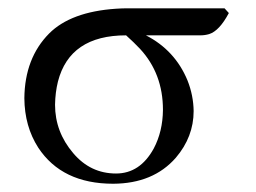

<svg xmlns="http://www.w3.org/2000/svg" viewBox="-20 -429 610 458"><path d="M458 -344.7H328.1Q397.5 -309.1 427.2 -237.3Q441.4 -201.7 441.9 -164.1Q441.9 -102.5 399.4 -52.7Q345.7 8.8 250 9.3Q127.9 9.3 71.3 -76.7Q38.6 -127.4 38.1 -194.8Q39.1 -290.5 97.2 -349.1Q148.9 -400.9 256.8 -408.2Q271 -409.2 285.2 -409.2H515.6L525.9 -397.9Q503.4 -355.5 479 -347.7Q468.8 -344.7 458 -344.7ZM256.8 -15.1Q314 -15.1 346.7 -74.7Q368.2 -115.2 368.7 -167Q368.7 -253.4 314 -312.5Q299.8 -327.6 280.8 -344.7Q146.5 -344.7 118.2 -234.4Q111.8 -208.5 111.3 -179.2Q111.3 -114.3 154.8 -63.5Q195.8 -15.1 256.8 -15.1Z"/></svg>

Font: Linux Libertine Display O
Style: Regular
Weight: 400
Designer: Philipp H. Poll
Foundry: Philipp H. Poll
Version: Version 5.0.9